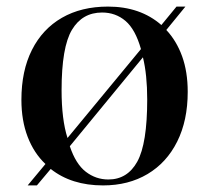

<svg xmlns="http://www.w3.org/2000/svg" viewBox="-20 -549 635 583"><path d="M64 14 118 -51Q83 -84 64 -133.5Q45 -183 45 -246Q45 -334 77 -397.5Q109 -461 168 -495Q227 -529 308 -529Q406 -529 470 -473L516 -529H543L485 -458Q516 -425 533 -378Q550 -331 550 -270Q550 -183 518 -119Q486 -55 428 -20.5Q370 14 293 14Q197 14 134 -36L92 14ZM185 -130 408 -400Q391 -460 361 -485.5Q331 -511 290 -511Q230 -511 198.5 -458.5Q167 -406 167 -275Q167 -186 185 -130ZM309 -4Q367 -4 397 -58.5Q427 -113 427 -247Q427 -322 414 -375L192 -105Q210 -51 240.5 -27.5Q271 -4 309 -4Z"/></svg>

Font: Literata 72pt Medium
Style: Regular
Weight: 500
Designer: Latin by Veronika Burian and Jose Scaglione. Greek by Irene Vlachou. Cyrillic by Vera Evstafieva.
Foundry: TypeTogether
Version: Version 3.002